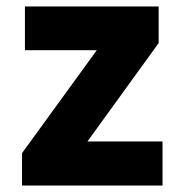

<svg xmlns="http://www.w3.org/2000/svg" viewBox="-20 -573 570 593"><path d="M48 0V-100L279 -418H57V-553H470V-440L250 -136H482V0Z"/></svg>

Font: Noto Sans Mono Condensed Black
Style: Regular
Weight: 900
Width: 3
Designer: Monotype Design Team
Foundry: Monotype Imaging Inc.
Version: Version 2.014